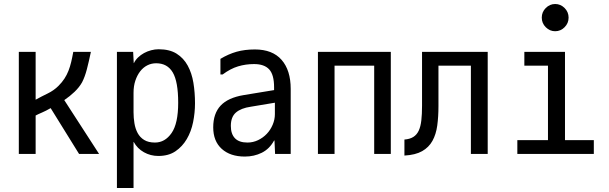

<svg xmlns="http://www.w3.org/2000/svg" viewBox="-20 -785 3040 959"><path d="M375 -16 233 -245Q209 -231 190 -223Q171 -215 158 -208V-16H74V-526H158V-287Q187 -303 218 -318Q249 -333 272 -356Q290 -374 302 -392.5Q314 -411 322 -431.5Q330 -452 335.5 -475Q341 -498 346 -526H434Q424 -478 414 -439.5Q404 -401 390 -374Q376 -349 352.5 -326.5Q329 -304 301 -285L475 -16Z M647 -224Q647 -196 651.5 -169Q656 -142 667.5 -120.5Q679 -99 700 -86Q721 -73 754 -73Q804 -73 837 -120.5Q870 -168 870 -272Q870 -377 843 -423Q816 -469 760 -469Q736 -469 715.5 -458.5Q695 -448 680 -428.5Q665 -409 656 -382Q647 -355 647 -322ZM771 -6Q732 -6 699 -24.5Q666 -43 648 -76H647V154H564V-526H645L648 -470H649Q656 -485 669.5 -498Q683 -511 699.5 -520Q716 -529 735 -534Q754 -539 772 -539Q827 -539 862 -517Q897 -495 917.5 -457.5Q938 -420 946 -371.5Q954 -323 954 -269Q954 -222 944.5 -175Q935 -128 913 -90.5Q891 -53 856.5 -29.5Q822 -6 771 -6Z M1353 -215V-272L1233 -252Q1184 -245 1158.5 -223Q1133 -201 1133 -156Q1133 -116 1153.5 -94.5Q1174 -73 1216 -73Q1244 -73 1269 -85Q1294 -97 1312.5 -116.5Q1331 -136 1342 -162Q1353 -188 1353 -215ZM1081 -413V-491Q1121 -515 1161.5 -526.5Q1202 -538 1253 -538Q1341 -538 1386.5 -486Q1432 -434 1432 -341V-16H1354L1351 -83H1349Q1326 -41 1287.5 -22Q1249 -3 1203 -3Q1130 -3 1087.5 -41.5Q1045 -80 1045 -149Q1045 -218 1082 -257.5Q1119 -297 1197 -310L1349 -335V-349Q1349 -412 1324.5 -438.5Q1300 -465 1249 -465Q1207 -465 1169 -453.5Q1131 -442 1092 -413Z M1932 -526V-16H1849V-457H1651V-16H1568V-526Z M2000 -88Q2027 -90 2044.5 -101Q2062 -112 2071.5 -132.5Q2081 -153 2084.5 -184Q2088 -215 2088 -257V-526H2416V-16H2332V-457H2170V-255Q2170 -202 2164 -158Q2158 -114 2140 -81.5Q2122 -49 2088.5 -30Q2055 -11 2000 -8Z M2802 -526V-85H2946V-16H2564V-85H2717V-457H2599V-526ZM2686 -697Q2686 -725 2706 -745Q2726 -765 2753 -765Q2780 -765 2800 -745Q2820 -725 2820 -697Q2820 -669 2800 -649Q2780 -629 2753 -629Q2726 -629 2706 -649Q2686 -669 2686 -697Z"/></svg>

Font: D2Coding ligature
Style: Regular
Weight: 400
Monospace: yes
Designer: Yong-Rak Park; Jeong-Hwan Yoon; Sang-Min Lee;
Foundry: NHN Corporation
Version: Version 1.3.2; Build 20180524